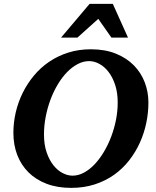

<svg xmlns="http://www.w3.org/2000/svg" viewBox="-20 -937 792 974"><path d="M577.1 -417Q577.1 -467.3 564.2 -506.3Q551.3 -545.4 530.5 -572.3Q509.8 -599.1 483.9 -613Q458 -627 432.1 -627Q402.3 -627 373.8 -611.8Q345.2 -596.7 319.8 -570.6Q294.4 -544.4 272.9 -508.5Q251.5 -472.7 236.1 -431.4Q220.7 -390.1 211.9 -345Q203.1 -299.8 203.1 -254.9Q203.1 -203.1 216.6 -164.1Q230 -125 251 -98.6Q272 -72.3 297.6 -59.1Q323.2 -45.9 348.1 -45.9Q377.4 -45.9 406 -61.3Q434.6 -76.7 460 -103.5Q485.4 -130.4 506.8 -166.3Q528.3 -202.1 543.9 -243.4Q559.6 -284.7 568.4 -329.1Q577.1 -373.5 577.1 -417ZM732.9 -417Q732.9 -365.7 722.2 -313.7Q711.4 -261.7 689.7 -213.6Q668 -165.5 635.3 -123.5Q602.5 -81.5 559.1 -50.5Q515.6 -19.5 460.9 -1.7Q406.2 16.1 340.8 16.1Q271 16.1 216.6 -4.6Q162.1 -25.4 124.5 -62.7Q86.9 -100.1 67.4 -151.1Q47.9 -202.1 47.9 -263.2Q47.9 -314.9 59.8 -366.7Q71.8 -418.5 95 -465.6Q118.2 -512.7 151.9 -553.2Q185.5 -593.8 229.2 -623.5Q272.9 -653.3 326.2 -670.2Q379.4 -687 440.9 -687Q513.2 -687 567.9 -664.8Q622.6 -642.6 659.2 -605.2Q695.8 -567.9 714.4 -519Q732.9 -470.2 732.9 -417ZM545.4 -746.1 478.5 -841.3 372.6 -746.1H289.6L434.6 -917.5H552.2L629.4 -746.1Z"/></svg>

Font: Charis SIL Eur
Style: Bold Italic
Weight: 700
Italic angle: -11°
Foundry: SIL International
Version: Version 5.000